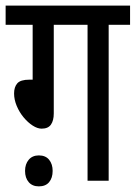

<svg xmlns="http://www.w3.org/2000/svg" viewBox="-20 -642 482 682"><path d="M171 -554V-239Q171 -214 161 -199.5Q151 -185 128 -185Q113 -185 96 -196Q79 -207 64 -225Q49 -243 39.5 -265.5Q30 -288 30 -310Q30 -333 41.5 -346Q53 -359 84 -359H96V-554H0V-622H442V-554H366V0H291V-554ZM69 -35Q69 -59 82 -74.5Q95 -90 118 -90Q142 -90 154.5 -74.5Q167 -59 167 -35Q167 -10 154.5 5Q142 20 118 20Q95 20 82 5Q69 -10 69 -35Z"/></svg>

Font: Noto Sans Devanagari ExtraCondensed
Style: Regular
Weight: 400
Width: 2
Designer: Jelle Bosma - Monotype Design Team
Foundry: Monotype Imaging Inc.
Version: Version 2.006